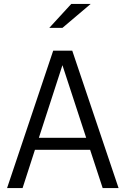

<svg xmlns="http://www.w3.org/2000/svg" viewBox="-20 -958 640 978"><path d="M16 0 251 -700H348L584 0H503L439 -195H158L95 0ZM178 -256H419L298 -626ZM231 -816 343 -938H442L298 -816Z"/></svg>

Font: Red Hat Mono
Style: Regular
Weight: 300
Monospace: yes
Designer: Pentagram, MCKL
Foundry: Pentagram, MCKL
Version: Version 1.023